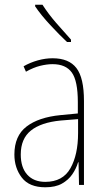

<svg xmlns="http://www.w3.org/2000/svg" viewBox="-20 -784 450 814"><path d="M203 -537Q272 -537 304 -495.5Q336 -454 336 -356V0H315L313 -96H311Q303 -69 286.5 -45Q270 -21 242.5 -5.5Q215 10 172 10Q104 10 72.5 -31Q41 -72 41 -129Q41 -208 92.5 -247.5Q144 -287 237 -296L310 -303V-351Q310 -441 284.5 -476.5Q259 -512 203 -512Q179 -512 150.5 -505Q122 -498 90 -480L80 -503Q108 -519 140 -528Q172 -537 203 -537ZM237 -273Q154 -265 111 -230.5Q68 -196 68 -129Q68 -74 95.5 -43.5Q123 -13 172 -13Q246 -13 278.5 -70.5Q311 -128 311 -220V-279ZM160 -764Q185 -725 218 -687Q251 -649 281 -616V-606H264Q232 -636 193 -678Q154 -720 129 -757V-764Z"/></svg>

Font: Noto Sans Khmer Condensed Thin
Style: Regular
Weight: 100
Width: 3
Designer: Danh Hong and the Monotype Design Team
Foundry: Monotype Imaging Inc.
Version: Version 2.004; ttfautohint (v1.8.4.7-5d5b)